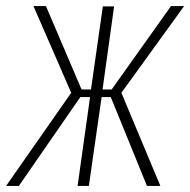

<svg xmlns="http://www.w3.org/2000/svg" viewBox="-45 -611 625 631"><path d="M-25 0 189 -306 65 -591H106L223 -317H254L293 -590H330L292 -317H322L517 -591H560L354 -306L482 0H438L319 -292H289L247 0H210L251 -292H219L17 0Z"/></svg>

Font: Alumni Sans ExtraLight
Style: Italic
Weight: 250
Italic angle: -8°
Version: Version 1.016